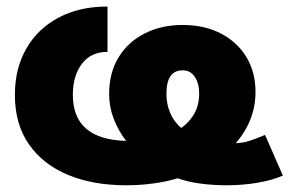

<svg xmlns="http://www.w3.org/2000/svg" viewBox="-20 -547 897 579"><path d="M360.4 11.7Q260.7 11.7 185.3 -19.5Q109.9 -50.8 67.4 -111.6Q24.9 -172.4 24.9 -260.7Q24.9 -340.8 59.6 -400.9Q94.2 -460.9 157 -494.1Q219.7 -527.3 304.2 -527.3V-390.6Q254.4 -390.6 227.1 -354.7Q199.7 -318.8 199.7 -260.7Q199.7 -126.5 360.4 -122.1Q336.4 -153.3 322.8 -189Q309.1 -224.6 309.1 -263.7Q309.1 -327.1 337.4 -373.8Q365.7 -420.4 416 -446Q466.3 -471.7 530.8 -471.7Q596.2 -471.7 645.5 -446.3Q694.8 -420.9 722.7 -375.5Q750.5 -330.1 750.5 -269.5Q750.5 -184.1 690.9 -115.2Q712.9 -116.2 731.7 -122.1Q750.5 -127.9 779.3 -140.1L833 -17.6Q804.2 -4.4 758.8 3.7Q713.4 11.7 664.1 11.7Q623 11.7 585.7 6.8Q548.3 2 515.6 -9.3Q481 1 441.9 6.3Q402.8 11.7 360.4 11.7ZM526.4 -161.1Q552.2 -179.2 566.4 -205.1Q580.6 -231 580.6 -264.2Q580.6 -295.9 567.4 -315.4Q554.2 -335 530.8 -335Q481.9 -335 481.9 -264.2Q481.9 -233.9 492.7 -207.5Q503.4 -181.2 526.4 -161.1Z"/></svg>

Font: Inter Display Extra Bold
Style: Regular
Weight: 800
Designer: Rasmus Andersson
Foundry: rsms
Version: Version 4.000;git-4fc901f